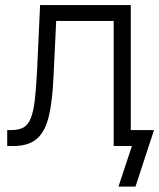

<svg xmlns="http://www.w3.org/2000/svg" viewBox="-20 -562 613 739"><path d="M7.8 0V-61.5H24.9Q52.7 -61.5 70.3 -71.3Q87.9 -81.1 98.1 -106Q108.4 -130.9 113.8 -175.3Q119.1 -219.7 122.6 -288.6L134.3 -542.5H483.4V0H417.5V-481.4H196.3L186 -267.6Q182.1 -177.2 168.7 -117.7Q155.3 -58.1 123.3 -29.1Q91.3 0 31.2 0ZM436 156.2 487.8 0H446.3V-61.5H572.8L501.5 156.2Z"/></svg>

Font: Inter 16pt Light
Style: Regular
Weight: 300
Version: Version 4.001;git-66647c0bb